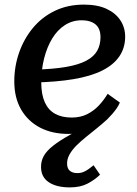

<svg xmlns="http://www.w3.org/2000/svg" viewBox="-20 -568 595 833"><path d="M291 -58Q329 -58 358 -72.5Q387 -87 409 -110.5Q431 -134 447 -161L500 -123Q494 -109 485.5 -97Q477 -85 467 -73.5Q457 -62 445 -50Q423 -30 399.5 -11Q376 8 353 26.5Q330 45 311.5 63.5Q293 82 282 101.5Q271 121 271 141Q271 163 283 173Q295 183 315 183Q331 183 343.5 177.5Q356 172 366.5 164Q377 156 386 149L414 190Q390 213 359 229Q328 245 283 245Q225 245 191.5 222.5Q158 200 158 156Q158 130 170 108.5Q182 87 209.5 65Q237 43 284.5 16.5Q332 -10 404 -45L388 -12Q364 0 336 6.5Q308 13 277 13Q206 13 153.5 -14.5Q101 -42 71.5 -93Q42 -144 42 -215Q42 -280 63 -340Q84 -400 123 -447Q162 -494 218 -521Q274 -548 344 -548Q403 -548 442.5 -529.5Q482 -511 502.5 -479.5Q523 -448 523 -409Q523 -360 497.5 -323Q472 -286 422.5 -261.5Q373 -237 298.5 -224.5Q224 -212 125 -210L131 -266Q211 -268 266 -277.5Q321 -287 354 -304.5Q387 -322 401.5 -347.5Q416 -373 416 -407Q416 -431 407 -447Q398 -463 379.5 -471.5Q361 -480 334 -480Q294 -480 261.5 -459Q229 -438 206.5 -401Q184 -364 171.5 -315Q159 -266 159 -210Q159 -158 174.5 -124Q190 -90 219.5 -74Q249 -58 291 -58Z"/></svg>

Font: Roboto Serif Medium
Style: Italic
Weight: 500
Italic angle: -10°
Designer: Greg Gazdowicz
Foundry: Commercial Type
Version: Version 1.008